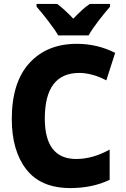

<svg xmlns="http://www.w3.org/2000/svg" viewBox="-20 -947 640 977"><path d="M338 10Q450 10 538 -32V-186Q452 -138 368 -138Q208 -138 208 -344Q208 -576 384 -576Q412 -576 448 -567Q484 -558 521 -538L566 -678Q475 -724 371 -724Q219 -724 129.5 -626Q40 -528 40 -341Q40 -180 114 -85Q188 10 338 10ZM276 -767H431Q448 -798 482 -842Q516 -886 540 -913V-927H437Q417 -914 396.5 -895Q376 -876 353 -852Q331 -875 311 -893.5Q291 -912 271 -927H166V-913Q191 -885 225.5 -840Q260 -795 276 -767Z"/></svg>

Font: Noto Sans Mono Extra
Style: Regular
Weight: 800
Designer: Monotype Design Team
Foundry: Monotype Imaging Inc.
Version: Version 1.900